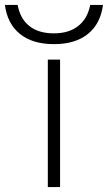

<svg xmlns="http://www.w3.org/2000/svg" viewBox="-94 -763 440 783"><path d="M101 0V-520H151V0ZM126 -583Q39 -583 -12.5 -624.5Q-64 -666 -74 -743H-22Q-12 -687 25.5 -657Q63 -627 126 -627Q187 -627 225 -657Q263 -687 274 -743H326Q316 -666 264.5 -624.5Q213 -583 126 -583Z"/></svg>

Font: M PLUS 1 Light
Style: Regular
Weight: 300
Designer: Coji Morishita
Foundry: UNDERFOREST DESIGN
Version: Version 1.001